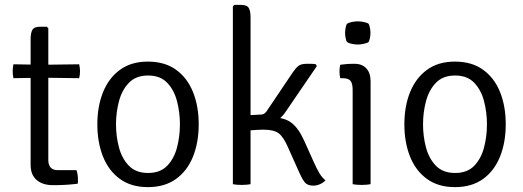

<svg xmlns="http://www.w3.org/2000/svg" viewBox="-20 -755 2144 787"><path d="M105.5 -595Q105.5 -620 112.8 -632.8Q120 -645.5 145 -645.5H172L178 -639V-98.5Q178 -80.5 187 -69Q196 -57.5 217.5 -57.5H293.5Q299.5 -41 299.5 -17.5Q299.5 -13.5 299.5 -9.5Q299.5 -5.5 298.5 -2Q275 1 250.8 2.5Q226.5 4 197 4Q155 4 130.2 -17.2Q105.5 -38.5 105.5 -79ZM304.5 -491.5Q308 -477 308 -463Q308 -448 304.5 -434.5L153.5 -436.5L35 -434.5Q32 -449 32 -463Q32 -476 35 -491.5L153 -489.5Z M794.5 -245.5Q794.5 -171 771 -112.8Q747.5 -54.5 701.2 -21.2Q655 12 586 12Q517.5 12 471.2 -21.8Q425 -55.5 402 -113.8Q379 -172 379 -245.5Q379 -319.5 402.5 -377.5Q426 -435.5 472 -469Q518 -502.5 586 -502.5Q655.5 -502.5 701.8 -469Q748 -435.5 771.2 -377.5Q794.5 -319.5 794.5 -245.5ZM455.5 -245.5Q455.5 -196 467.8 -150.2Q480 -104.5 508.8 -75.2Q537.5 -46 587 -46Q636.5 -46 665 -75.2Q693.5 -104.5 705.5 -150.2Q717.5 -196 717.5 -245.5Q717.5 -294.5 705.5 -340.5Q693.5 -386.5 665 -416Q636.5 -445.5 587 -445.5Q537.5 -445.5 508.8 -416Q480 -386.5 467.8 -340.5Q455.5 -294.5 455.5 -245.5Z M1007 0Q1000 1.5 990.5 2.2Q981 3 970.5 3Q949 3 934.5 0V-729L940.5 -735H967.5Q992.5 -735 999.8 -722.2Q1007 -709.5 1007 -684.5ZM1266 -91Q1277.5 -65 1289.2 -45.2Q1301 -25.5 1314 -16.5Q1307.5 -7.5 1293.2 -0.8Q1279 6 1264.5 6Q1240 6 1229 -8Q1218 -22 1207.5 -46L1161 -150Q1142.5 -193 1122.8 -208.2Q1103 -223.5 1060.5 -223.5Q1050.5 -223.5 1035.8 -222.8Q1021 -222 1003 -220.5L969.5 -217.5V-274.5H1090.5Q1144.5 -274.5 1174 -252.2Q1203.5 -230 1226.5 -179ZM1152 -298.5Q1133.5 -270 1110.5 -258.8Q1087.5 -247.5 1056.5 -247.5H975.5V-281.5L1050.5 -285.5Q1057.5 -285.5 1062.8 -289Q1068 -292.5 1072.5 -298.5L1179.5 -457.5Q1191 -474.5 1202.2 -484Q1213.5 -493.5 1236.5 -493.5Q1247 -493.5 1255 -493.5Q1263 -493.5 1273 -492.5L1279 -484.5Z M1499 0Q1492 1.5 1482.5 2.2Q1473 3 1462.5 3Q1451.5 3 1442 2.2Q1432.5 1.5 1425.5 0V-386Q1425.5 -413.5 1416.5 -424Q1407.5 -434.5 1384 -434.5H1374.5Q1371.5 -449 1371.5 -462Q1371.5 -469 1372.2 -475.2Q1373 -481.5 1374.5 -489.5Q1391.5 -492 1404.2 -492.8Q1417 -493.5 1425 -493.5H1433.5Q1464.5 -493.5 1481.8 -474.5Q1499 -455.5 1499 -422ZM1394.5 -620Q1394.5 -629.5 1396.5 -640.2Q1398.5 -651 1402 -657.5Q1409 -662 1422 -664.8Q1435 -667.5 1446.5 -667.5Q1457 -667.5 1471 -664.8Q1485 -662 1491 -657.5Q1494.5 -651 1496.5 -640.2Q1498.5 -629.5 1498.5 -620Q1498.5 -611 1496.5 -600.2Q1494.5 -589.5 1491 -583Q1486 -578.5 1471.5 -575.5Q1457 -572.5 1446.5 -572.5Q1435 -572.5 1422 -575.2Q1409 -578 1402 -583Q1398.5 -589.5 1396.5 -600.2Q1394.5 -611 1394.5 -620Z M2053 -245.5Q2053 -171 2029.5 -112.8Q2006 -54.5 1959.8 -21.2Q1913.5 12 1844.5 12Q1776 12 1729.8 -21.8Q1683.5 -55.5 1660.5 -113.8Q1637.5 -172 1637.5 -245.5Q1637.5 -319.5 1661 -377.5Q1684.5 -435.5 1730.5 -469Q1776.5 -502.5 1844.5 -502.5Q1914 -502.5 1960.2 -469Q2006.5 -435.5 2029.8 -377.5Q2053 -319.5 2053 -245.5ZM1714 -245.5Q1714 -196 1726.2 -150.2Q1738.5 -104.5 1767.2 -75.2Q1796 -46 1845.5 -46Q1895 -46 1923.5 -75.2Q1952 -104.5 1964 -150.2Q1976 -196 1976 -245.5Q1976 -294.5 1964 -340.5Q1952 -386.5 1923.5 -416Q1895 -445.5 1845.5 -445.5Q1796 -445.5 1767.2 -416Q1738.5 -386.5 1726.2 -340.5Q1714 -294.5 1714 -245.5Z"/></svg>

Font: Signika Light Light
Style: Regular
Weight: 300
Version: Version 2.001